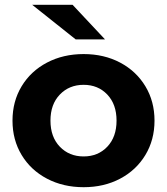

<svg xmlns="http://www.w3.org/2000/svg" viewBox="-20 -771 695 799"><path d="M32 -269Q32 -349 70 -412Q108 -475 175.5 -510.5Q243 -546 328 -546Q413 -546 480 -510.5Q547 -475 585 -412Q623 -349 623 -269Q623 -189 585 -126Q547 -63 480 -27.5Q413 8 328 8Q243 8 175.5 -27.5Q108 -63 70 -126Q32 -189 32 -269ZM465 -269Q465 -337 426.5 -377.5Q388 -418 328 -418Q268 -418 229 -377.5Q190 -337 190 -269Q190 -201 229 -160.5Q268 -120 328 -120Q388 -120 426.5 -160.5Q465 -201 465 -269ZM114 -751H282L417 -607H295Z"/></svg>

Font: Montserrat-Bold
Style: Bold
Weight: 700
Version: Version 7.200